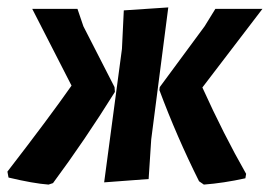

<svg xmlns="http://www.w3.org/2000/svg" viewBox="-36 -488 728 518"><path d="M245 4 293 -356 298 -460 418 -468 372 -112 365 -5ZM95 10Q54 7 -13 -9L-16 -25Q96 -170 157 -257L51 -464H173L189 -417L273 -253L274 -240Q193 -110 107 6ZM514 10 501 1Q441 -119 394 -245L395 -253L516 -417L545 -464H672L510 -252Q567 -126 628 -19L626 -7Q567 6 514 10Z"/></svg>

Font: Alegreya Sans
Style: Bold Italic
Weight: 700
Italic angle: -7°
Designer: Juan Pablo del Peral
Foundry: Huerta Tipografica
Version: Version 2.007